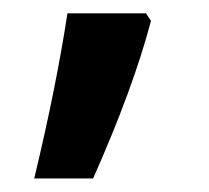

<svg xmlns="http://www.w3.org/2000/svg" viewBox="-20 -136 310 285"><path d="M196.8 -116.2 204.1 -105Q177.7 -4.9 118.2 128.9H30.8Q63.5 -7.3 80.1 -116.2Z"/></svg>

Font: Droid Sans TV
Style: Bold
Weight: 600
Version: Version 1.00